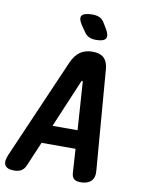

<svg xmlns="http://www.w3.org/2000/svg" viewBox="-136 -1021 837 1102"><g transform="rotate(10 283.0 -470.0)"><path d="M359 -33 350 -174H152L92 -33Q83 -11 66.5 -0.5Q50 10 23 10Q-17 10 -29.5 -11Q-42 -32 -23 -75L230 -657Q249 -699 278 -719.5Q307 -740 350 -740Q394 -740 416 -719.5Q438 -699 442 -657L489 -75Q494 -32 473 -11Q452 10 412 10Q385 10 373 -0.5Q361 -11 359 -33ZM343 -281 324 -558Q323 -565 319.5 -565Q316 -565 314 -558L197 -281ZM356 -810Q333 -810 315.5 -818Q298 -826 287 -844L262 -880Q238 -918 252 -934Q266 -950 311 -950Q339 -950 356 -941Q373 -932 383 -914L403 -881Q424 -845 412.5 -827.5Q401 -810 356 -810Z"/></g></svg>

Font: Maple Mono
Style: Bold Italic
Weight: 700
Italic angle: -10°
Monospace: yes
Designer: subframe7536
Version: Version 7.000